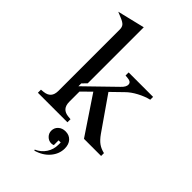

<svg xmlns="http://www.w3.org/2000/svg" viewBox="-295 -807 1149 1149"><g transform="rotate(45 280.0 -232.5)"><path d="M410 0 250 -239 191 -181V-95Q191 -64 205.5 -47.5Q220 -31 249 -28L270 -26V0H20V-26L41 -28Q70 -31 84.5 -47.5Q99 -64 99 -95V-614Q99 -634 89.5 -645.5Q80 -657 53 -668L17 -683L191 -725V-251L164 -223V-199L344 -374Q371 -399 369 -419.5Q367 -440 338 -442L318 -444V-470H525V-446Q488 -437 449.5 -416.5Q411 -396 386 -371L315 -302L461 -92Q483 -61 504 -46Q525 -31 555 -24V0ZM250 260 247 254Q284 238 305.5 205.5Q327 173 327 133V114H309V154Q308 155 302.5 156.5Q297 158 291 158Q269 158 253 142Q237 126 237 104Q237 79 255 62.5Q273 46 301 46Q332 46 351 66.5Q370 87 370 122Q370 168 338 206Q306 244 250 260Z"/></g></svg>

Font: Redaction
Style: Regular
Weight: 400
Designer: Jeremy Mickel / Forest Young
Foundry: MCKL
Version: Version 2.001; Redaction